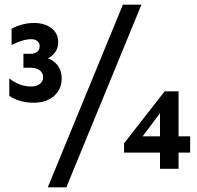

<svg xmlns="http://www.w3.org/2000/svg" viewBox="-20 -728 850 828"><path d="M246 -390Q246 -343 213 -314Q180 -285 125 -285Q93 -285 65 -293.5Q37 -302 20 -315V-390Q63 -355 115 -355Q138 -355 152 -366Q166 -377 166 -395Q166 -414 151 -425Q136 -436 110 -436H81V-496H110Q130 -496 140.5 -504.5Q151 -513 151 -529Q151 -543 141 -551Q131 -559 115 -559Q80 -559 30 -534V-604Q49 -615 75 -622Q101 -629 125 -629Q173 -629 202 -606.5Q231 -584 231 -546Q231 -520 217 -501.5Q203 -483 186 -477Q212 -468 229 -445.5Q246 -423 246 -390ZM510 -708H590L266 80H186ZM670 0V-70H515V-110L690 -334H750V-140H800V-70H750V0ZM670 -140V-240L595 -140Z"/></svg>

Font: Madhuban Bold
Style: Regular
Weight: 700
Designer: jaikishan Patel
Foundry: MagicType
Version: Version 1.000